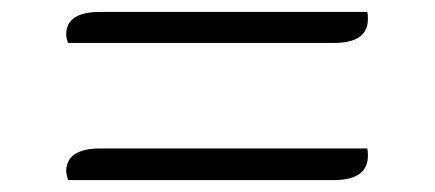

<svg xmlns="http://www.w3.org/2000/svg" viewBox="-20 -558 729 322"><path d="M148 -538H596Q597 -535 597 -526Q597 -486 540 -486H94Q91 -495 91 -500Q91 -538 148 -538ZM148 -309H596Q597 -305 597 -297Q597 -256 540 -256H94Q91 -268 91 -270Q91 -309 148 -309Z"/></svg>

Font: Laila Light
Style: Regular
Weight: 300
Designer: Hitesh Malaviya
Foundry: Indian Type Foundry
Version: Version 1.302;PS 1.0;hotconv 1.0.78;makeotf.lib2.5.61930; tt